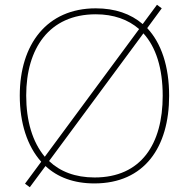

<svg xmlns="http://www.w3.org/2000/svg" viewBox="-20 -760 794 806"><path d="M690 -358C690 -482 657 -579 598 -642L659 -725L639 -740L579 -659C529 -702 463 -725 382 -725C177 -725 63 -574 63 -359C63 -244 94 -147 153 -81L85 11L105 26L171 -63C221 -16 290 10 376 10C587 10 690 -143 690 -358ZM90 -359C90 -556 186 -700 382 -700C457 -700 518 -678 564 -638L168 -102C116 -164 90 -253 90 -359ZM663 -358C663 -156 573 -15 377 -15C296 -15 232 -40 186 -84L582 -620C635 -562 663 -473 663 -358Z"/></svg>

Font: Noto Sans Lao Thin
Style: Regular
Weight: 100
Designer: Monotype Design Team
Foundry: Monotype Imaging Inc.
Version: Version 2.003